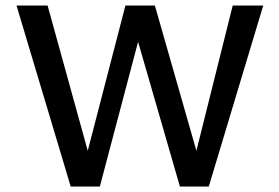

<svg xmlns="http://www.w3.org/2000/svg" viewBox="-20 -678 1016 698"><path d="M937 -658 739 0H634L482 -526L343 0H237L40 -658H153L299 -130L436 -658H543L694 -130L826 -658Z"/></svg>

Font: Ysabeau Semibold
Style: Regular
Weight: 600
Designer: Christian Thalmann (Catharsis Fonts)
Version: Version 0.003